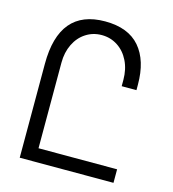

<svg xmlns="http://www.w3.org/2000/svg" viewBox="-108 -815 816 905"><g transform="rotate(15 300.0 -362.5)"><path d="M294.5 -725Q407.5 -725 463.8 -659.8Q520 -594.5 520 -476.5V-450H448V-480.5Q448 -532.5 428 -573Q408 -613.5 373.2 -636Q338.5 -658.5 295.5 -658.5Q253 -658.5 218.5 -636.2Q184 -614 164.5 -574Q145 -534 145 -483.5V-66H528.5V0H71V-458Q71 -725 294.5 -725Z"/></g></svg>

Font: JuliaMono Light
Style: Regular
Weight: 300
Monospace: yes
Designer: cormullion
Foundry: corm
Version: Version 0.054; ttfautohint (v1.8.4)